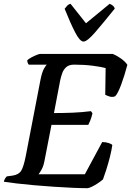

<svg xmlns="http://www.w3.org/2000/svg" viewBox="-32 -987 688 1007"><path d="M425 0Q395 0 349.5 -2Q304 -4 251.5 -7.5Q199 -11 147.5 -15.5Q96 -20 54 -25Q12 -30 -12 -34Q-10 -43 -5 -51Q0 -59 4 -62L34 -66Q67 -71 79.5 -92Q92 -113 103 -168L180 -567Q188 -608 198.5 -626.5Q209 -645 214 -648H119Q116 -651 113.5 -657Q111 -663 111 -671Q118 -678 132 -685.5Q146 -693 159.5 -698.5Q173 -704 178 -704H560Q580 -696 602.5 -680Q625 -664 636 -647Q621 -590 603.5 -543Q586 -496 572 -482Q557 -476 542 -481Q527 -486 520 -490L522 -630Q501 -636 456 -642Q411 -648 357 -648Q330 -648 315.5 -635Q301 -622 294.5 -603.5Q288 -585 284 -567L251 -394Q301 -394 349.5 -396Q398 -398 445 -404L453 -393Q448 -371 441.5 -355Q435 -339 431 -332H238L201 -142Q196 -116 186.5 -98.5Q177 -81 170 -73H413L504 -242Q523 -242 539 -236.5Q555 -231 557 -226Q553 -197 544 -162Q535 -127 525 -95.5Q515 -64 508 -46Q499 -38 483 -27Q467 -16 450.5 -8Q434 0 425 0ZM406 -769Q387 -769 362 -817.5Q337 -866 307 -941Q313 -948 319.5 -956Q326 -964 338 -967L419 -865L543 -967Q566 -958 570 -942Q509 -866 467 -817.5Q425 -769 406 -769Z"/></svg>

Font: Texturina 72pt 72pt SemiBold
Style: Italic
Weight: 600
Italic angle: -11°
Designer: Guillermo Torres Carreño
Foundry: Omnibus-Type
Version: Version 1.002; ttfautohint (v1.8.3)